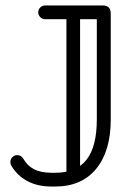

<svg xmlns="http://www.w3.org/2000/svg" viewBox="-20 -679 488 703"><path d="M145.5 -608.6Q134.8 -608.6 127.4 -616.2Q120 -623.8 120 -634.1Q120 -644.2 127.4 -651.6Q134.8 -659 145.5 -659H356.2Q385.5 -659 385.5 -629.8V-241.9Q385.5 -125.8 332.2 -60.9Q278.9 4 181.5 4H169.5Q117.6 4 80.3 -15.9Q43 -35.9 21.6 -72.1Q18 -77.6 18 -85.5Q18 -96.2 25.4 -103.6Q32.8 -111 42.9 -111Q56.8 -111 64.4 -99.5Q78.9 -73 103.9 -59.7Q129 -46.4 169.5 -46.4H181.5Q259.5 -46.4 297 -94.4Q334.5 -142.4 334.5 -241.9V-608.6ZM273.2 -39.4Q273.2 -28.6 265.9 -21.2Q258.5 -13.9 248.1 -13.9Q237.4 -13.9 230.3 -21.2Q223.2 -28.6 223.2 -39.4V-634.1Q223.2 -644.2 230.3 -651.6Q237.4 -659 248.1 -659Q258.5 -659 265.9 -651.6Q273.2 -644.2 273.2 -634.1Z"/></svg>

Font: Libertine-Super Thin
Style: Regular
Weight: 100
Designer: Bastien Sozeau
Foundry: NBR — Bastien Sozeau
Version: Version 2.003;gftools[0.9.33]